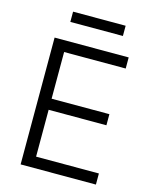

<svg xmlns="http://www.w3.org/2000/svg" viewBox="-130 -981 854 1069"><g transform="rotate(15 296.5 -446.5)"><path d="M521 -729V-665H166V-396H499V-332H166V-62H528V2H94V-729ZM156 -836V-895H459V-836Z"/></g></svg>

Font: Sinter Normal
Style: Regular
Weight: 350
Foundry: Adobe & rsms
Version: Version 1.000